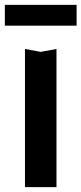

<svg xmlns="http://www.w3.org/2000/svg" viewBox="-34 -772 336 792"><path d="M134 -558 199 -570V0H69V-570ZM-14 -752H282V-666H-14Z"/></svg>

Font: Unbounded Variable
Style: Regular
Weight: 400
Designer: Luke Prowse, Jean-Baptiste Morizot, Fátima Lázaro, Florian Runge
Foundry: NaN
Version: Version 1.600;FEAKit 1.0